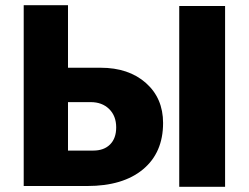

<svg xmlns="http://www.w3.org/2000/svg" viewBox="-20 -714 955 737"><path d="M71 0V-694H241V-454H366Q474 -454 540 -395.5Q606 -337 606 -242Q606 -128 529 -64Q452 0 315 0ZM668 3V-691H844V3ZM241 -136H338Q379 -136 402.5 -159.5Q426 -183 426 -225Q426 -269 399 -295.5Q372 -322 328 -322H241Z"/></svg>

Font: Cantarell Extra Bold
Style: Regular
Weight: 800
Designer: Dave Crossland, Nikolaus Waxweiler, Florian Fecher, Jacques Le Bailly, Eben Sorkin, Alexei Vanyashin, Alexios Zavras, Em
Version: Version 0.303